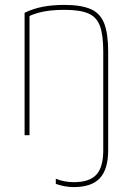

<svg xmlns="http://www.w3.org/2000/svg" viewBox="-20 -550 540 781"><path d="M280 211Q261 211 242.5 207.5Q224 204 207 198V177Q224 184 242.5 187.5Q261 191 280 191Q344 191 372 160.5Q400 130 400 61V-340Q400 -408 386.5 -444.5Q373 -481 339 -495.5Q305 -510 242 -510Q211 -510 184 -507Q157 -504 134 -497.5Q111 -491 89 -480L100 -494V0H80V-498Q115 -515 154 -522.5Q193 -530 242 -530Q310 -530 349 -513Q388 -496 404 -454.5Q420 -413 420 -340V61Q420 138 386.5 174.5Q353 211 280 211Z"/></svg>

Font: M PLUS Code Latin Thin
Style: Regular
Weight: 250
Designer: Coji Morishita
Foundry: UNDERFOREST DESIGN
Version: Version 1.002; ttfautohint (v1.8.3)